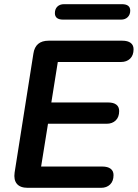

<svg xmlns="http://www.w3.org/2000/svg" viewBox="-20 -900 660 920"><path d="M464 0H113Q77 0 61 -19Q45 -38 50 -73L140 -643Q149 -705 213 -705H566Q592 -705 606 -694.5Q620 -684 620 -664Q620 -635 603.5 -619Q587 -603 560 -603H257L226 -409H498Q524 -409 537.5 -398.5Q551 -388 551 -368Q551 -339 534.5 -323Q518 -307 491 -307H210L177 -102H470Q496 -102 510 -91.5Q524 -81 524 -61Q524 -32 507.5 -16Q491 0 464 0ZM560 -806H283Q243 -806 243 -837Q243 -857 255 -868.5Q267 -880 287 -880H564Q604 -880 604 -849Q604 -830 592 -818Q580 -806 560 -806Z"/></svg>

Font: Nunito Variable Extra Light
Style: Italic
Weight: 200
Italic angle: -9°
Designer: Vernon Adams
Foundry: Vernon Adams
Version: Version 3.602